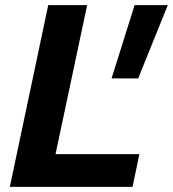

<svg xmlns="http://www.w3.org/2000/svg" viewBox="-20 -730 675 750"><path d="M18.4 0 168.4 -710H320.4L178.4 -40.6L112.6 -127.8H524.4L497.8 0ZM415.8 -423.8 505.8 -710H635.4L519.8 -423.8Z"/></svg>

Font: Geist
Style: Italic
Weight: 400
Italic angle: -12°
Designer: Basement.studio, Andrés Briganti, Mateo Zaragoza
Foundry: Basement.studio, Vercel, Andrés Briganti, Guido Ferreyra, Mateo Zaragoza
Version: Version 1.500